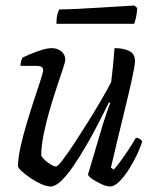

<svg xmlns="http://www.w3.org/2000/svg" viewBox="-20 -674 559 694"><path d="M163 0Q149 0 129.5 -8.5Q110 -17 91 -30Q72 -43 59 -54.5Q46 -66 45 -73Q45 -101 54 -142Q63 -183 76.5 -228Q90 -273 103.5 -314Q117 -355 126.5 -384Q136 -413 136 -421Q136 -436 111 -436H54Q54 -444 56.5 -453Q59 -462 62 -466Q84 -477 115.5 -488.5Q147 -500 167 -500Q187 -500 201.5 -488.5Q216 -477 216 -458Q216 -451 207 -424Q198 -397 185 -358Q172 -319 159 -274.5Q146 -230 137.5 -187Q129 -144 129 -111Q139 -96 156.5 -84Q174 -72 182 -72Q188 -72 205.5 -94.5Q223 -117 247 -153.5Q271 -190 297 -231.5Q323 -273 345.5 -311.5Q368 -350 382 -378Q385 -401 388.5 -436.5Q392 -472 394 -500Q427 -500 447.5 -489.5Q468 -479 468 -453Q468 -438 456.5 -386Q445 -334 425 -252.5Q405 -171 381 -68L391 -61Q400 -70 415 -90.5Q430 -111 445.5 -134.5Q461 -158 471 -176Q479 -176 485 -172Q491 -168 494 -163Q488 -142 475 -114.5Q462 -87 445 -60.5Q428 -34 410.5 -17Q393 0 378 0Q365 0 347.5 -8Q330 -16 315 -26Q300 -36 298 -43L352 -225Q361 -252 368 -273.5Q375 -295 379 -301L374 -304Q357 -270 336 -229Q315 -188 291.5 -147.5Q268 -107 245 -73.5Q222 -40 201 -20Q180 0 163 0ZM184 -588Q184 -609 187.5 -622.5Q191 -636 195 -640Q223 -640 262 -642Q301 -644 341.5 -646.5Q382 -649 415.5 -651Q449 -653 466 -654L476 -645Q475 -626 471.5 -610.5Q468 -595 465 -588Z"/></svg>

Font: Texturina 72pt 72pt Regular
Style: Italic
Weight: 400
Italic angle: -11°
Designer: Guillermo Torres Carreño
Foundry: Omnibus-Type
Version: Version 1.002; ttfautohint (v1.8.3)